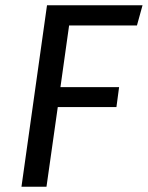

<svg xmlns="http://www.w3.org/2000/svg" viewBox="-20 -709 561 729"><path d="M158.5 -689.1H521.2L500 -612.4H242.4L209.5 -378.2H432.2L422.1 -302.6H199.4L156.5 0H61.5Z"/></svg>

Font: Fira Sans Variable
Style: Italic
Weight: 397
Italic angle: -8°
Designer: Carrois Corporate & Edenspiekermann AG
Foundry: Carrois Corporate GbR & Edenspiekermann AG
Version: Version 4.202